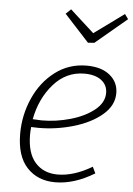

<svg xmlns="http://www.w3.org/2000/svg" viewBox="-55 -822 604 870"><g transform="rotate(5 247.0 -386.5)"><path d="M99 -233Q97 -211 97 -199Q97 -114 135 -71.5Q173 -29 237 -29Q310 -29 393 -78L407 -49Q315 7 229 7Q149 7 100.5 -45Q52 -97 52 -199Q52 -283 86 -360Q120 -437 182.5 -484.5Q245 -532 326 -532Q393 -532 431.5 -500.5Q470 -469 470 -419Q470 -363 420 -320.5Q370 -278 291.5 -255Q213 -232 132 -232ZM103 -269Q131 -267 144 -267Q209 -267 274 -285.5Q339 -304 381.5 -338Q424 -372 424 -416Q424 -452 396 -473.5Q368 -495 319 -495Q236 -495 178.5 -429.5Q121 -364 103 -269ZM342 -681 478 -780 494 -758 351 -638 322 -636 210 -758 233 -780Z"/></g></svg>

Font: Bitter Pro Light
Style: Italic
Weight: 300
Italic angle: -9°
Designer: Sol Matas, and Bitter project Authors
Foundry: Sol Matas
Version: Version 1.010